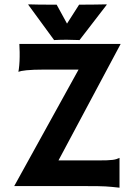

<svg xmlns="http://www.w3.org/2000/svg" viewBox="-20 -850 621 877"><path d="M44.9 0H373.5C462.9 0 470.2 1.5 525.9 7.3V-128.9C506.3 -120.1 496.6 -117.2 424.3 -117.2H247.1L531.2 -649.4H68.4C70.3 -612.8 69.8 -607.4 69.8 -590.8C69.8 -565.4 66.9 -535.6 64 -522C77.6 -527.3 109.4 -532.2 185.1 -532.2H338.9ZM227.1 -667C237.3 -668 272 -668.5 284.2 -668.5C294.4 -668.5 335.9 -667.5 343.3 -667L467.8 -828.6L465.8 -830.1C446.3 -829.6 388.7 -828.6 341.3 -828.6L286.1 -742.2L238.8 -828.6C179.2 -828.6 130.9 -829.1 110.4 -830.1L108.9 -828.6Z"/></svg>

Font: HammersmithOne
Style: Regular
Weight: 400
Designer: Nicole Fally
Foundry: Nicole Fally
Version: Version 1.003